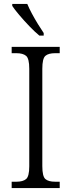

<svg xmlns="http://www.w3.org/2000/svg" viewBox="-20 -951 362 971"><path d="M39 0V-32H63Q96 -32 112 -45.5Q128 -59 128 -110V-603Q128 -655 112 -668.5Q96 -682 63 -682H39V-714H282V-682H259Q225 -682 209.5 -668.5Q194 -655 194 -603V-111Q194 -59 209.5 -45.5Q225 -32 259 -32H282V0ZM179 -771Q157 -789 129.5 -817.5Q102 -846 77.5 -875Q53 -904 42 -921V-931H118Q127 -909 141.5 -882Q156 -855 172 -829Q188 -803 201 -784V-771Z"/></svg>

Font: Noto Serif Tamil SemiCondensed Light
Style: Italic
Weight: 300
Width: 4
Italic angle: -12°
Designer: Indian Type Foundry, Tom Grace, and the Monotype Design Team
Foundry: Monotype Imaging Inc.
Version: Version 2.003; ttfautohint (v1.8.4.7-5d5b)